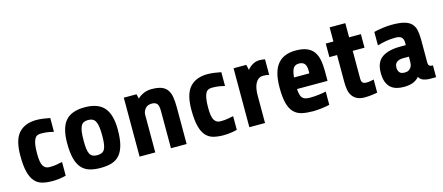

<svg xmlns="http://www.w3.org/2000/svg" viewBox="-46 -1092 3633 1573"><g transform="rotate(-15 1771.0 -305.5)"><path d="M367 -6Q343 1 311 5Q279 9 252 9Q203 9 165.5 -1Q128 -11 102.5 -40Q77 -69 63.5 -121.5Q50 -174 50 -260Q50 -394 102.5 -451.5Q155 -509 253 -509Q278 -509 311.5 -504.5Q345 -500 367 -495V-378Q353 -381 341.5 -383.5Q330 -386 318 -388Q306 -390 292 -391Q278 -392 259 -392Q242 -392 228.5 -386Q215 -380 206 -363.5Q197 -347 192 -317.5Q187 -288 187 -240Q187 -165 204.5 -136.5Q222 -108 257 -108Q295 -108 320 -113Q345 -118 367 -122Z M877 -260Q877 -181 863 -129.5Q849 -78 822 -47.5Q795 -17 754.5 -5Q714 7 661 7Q608 7 568 -5Q528 -17 501 -47.5Q474 -78 460.5 -129.5Q447 -181 447 -260Q447 -388 497.5 -447.5Q548 -507 661 -507Q774 -507 825.5 -447.5Q877 -388 877 -260ZM741 -245Q741 -289 737 -318.5Q733 -348 723.5 -366Q714 -384 699 -391.5Q684 -399 661 -399Q639 -399 624 -391.5Q609 -384 600 -366Q591 -348 587 -318.5Q583 -289 583 -245Q583 -203 586.5 -175.5Q590 -148 599 -131.5Q608 -115 623 -108Q638 -101 661 -101Q684 -101 699.5 -108Q715 -115 724 -131.5Q733 -148 737 -175.5Q741 -203 741 -245Z M992 0V-500H1100L1109 -461Q1132 -483 1162 -496Q1192 -509 1229 -509Q1281 -509 1312.5 -497Q1344 -485 1361.5 -460Q1379 -435 1385 -398Q1391 -361 1391 -310V0H1258V-313Q1258 -363 1243.5 -378.5Q1229 -394 1202 -394Q1164 -394 1145.5 -372Q1127 -350 1125 -324V0Z M1818 -6Q1794 1 1762 5Q1730 9 1703 9Q1654 9 1616.5 -1Q1579 -11 1553.5 -40Q1528 -69 1514.5 -121.5Q1501 -174 1501 -260Q1501 -394 1553.5 -451.5Q1606 -509 1704 -509Q1729 -509 1762.5 -504.5Q1796 -500 1818 -495V-378Q1804 -381 1792.5 -383.5Q1781 -386 1769 -388Q1757 -390 1743 -391Q1729 -392 1710 -392Q1693 -392 1679.5 -386Q1666 -380 1657 -363.5Q1648 -347 1643 -317.5Q1638 -288 1638 -240Q1638 -165 1655.5 -136.5Q1673 -108 1708 -108Q1746 -108 1771 -113Q1796 -118 1818 -122Z M1923 0V-500H2031L2041 -455Q2061 -479 2087 -494Q2113 -509 2145 -509Q2168 -509 2191 -504V-372Q2178 -375 2166.5 -376.5Q2155 -378 2141 -378Q2116 -378 2100 -365.5Q2084 -353 2074 -332.5Q2064 -312 2060 -286Q2056 -260 2056 -233V0Z M2381 -201Q2384 -146 2401.5 -125.5Q2419 -105 2464 -105Q2506 -105 2543.5 -110Q2581 -115 2603 -120V-8Q2591 -5 2573 -1.5Q2555 2 2535 4Q2515 6 2496.5 7.5Q2478 9 2464 9Q2410 9 2369 0Q2328 -9 2300.5 -37Q2273 -65 2259.5 -115.5Q2246 -166 2246 -250Q2246 -319 2259.5 -368.5Q2273 -418 2299.5 -449Q2326 -480 2364 -494.5Q2402 -509 2451 -509Q2508 -509 2544.5 -494Q2581 -479 2602 -450.5Q2623 -422 2631.5 -380Q2640 -338 2640 -285V-201ZM2449 -399Q2418 -399 2402.5 -377Q2387 -355 2382 -299H2512V-325Q2512 -362 2497 -380.5Q2482 -399 2449 -399Z M2903 -385V-150Q2903 -126 2912.5 -115.5Q2922 -105 2945 -105Q2961 -105 2979 -108Q2997 -111 3008 -114V-3Q3003 -2 2991 0.5Q2979 3 2964 4.5Q2949 6 2933 7.5Q2917 9 2903 9Q2861 9 2835 -4.5Q2809 -18 2794.5 -40.5Q2780 -63 2775 -92.5Q2770 -122 2770 -155V-385H2705V-500H2770V-620H2903V-500H3003V-385Z M3449 0Q3429 0 3403 -8Q3377 -16 3363 -41Q3344 -18 3313 -4.5Q3282 9 3231 9Q3198 9 3170 1Q3142 -7 3121.5 -25.5Q3101 -44 3089.5 -74.5Q3078 -105 3078 -151Q3078 -242 3132.5 -280Q3187 -318 3290 -318H3335V-339Q3335 -368 3320.5 -383.5Q3306 -399 3268 -399Q3225 -399 3188.5 -392.5Q3152 -386 3114 -375V-489Q3128 -493 3147 -496.5Q3166 -500 3186.5 -503Q3207 -506 3228.5 -507.5Q3250 -509 3268 -509Q3332 -509 3371 -498.5Q3410 -488 3431.5 -466Q3453 -444 3460.5 -410Q3468 -376 3468 -330V-132Q3468 -117 3476 -108.5Q3484 -100 3507 -100V0ZM3269 -103Q3290 -103 3302.5 -110.5Q3315 -118 3322.5 -129Q3330 -140 3332.5 -152.5Q3335 -165 3335 -175V-220H3285Q3253 -220 3233 -206Q3213 -192 3213 -158Q3213 -135 3225.5 -119Q3238 -103 3269 -103Z"/></g></svg>

Font: Share
Style: Bold
Weight: 700
Designer: Ralph du Carrois
Version: Version 1.002